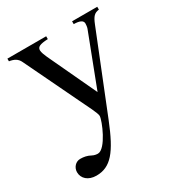

<svg xmlns="http://www.w3.org/2000/svg" viewBox="-161 -555 814 879"><g transform="rotate(-30 245.5 -116.0)"><path d="M483 -450H350V-435C381 -435 398 -427 398 -411C398 -407 397 -392 394 -385L289 -111L169 -367C163 -381 156 -397 156 -408C156 -426 170 -433 213 -435V-450H8V-436C34 -432 51 -423 61 -401L197 -118C216 -78 243 -27 243 -12C243 12 192 134 150 134C144 134 132 133 121 127C103 117 85 114 67 114C43 114 24 135 24 160C24 193 51 218 94 218C170 218 213 165 269 25L433 -384C448 -422 459 -432 483 -435Z"/></g></svg>

Font: XITS
Style: Regular
Weight: 400
Designer: MicroPress Inc., with final additions and corrections provided by Coen Hoffman, Elsevier (retired)
Version: Version 1.302